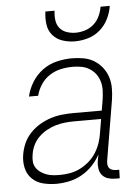

<svg xmlns="http://www.w3.org/2000/svg" viewBox="-53 -782 607 832"><g transform="rotate(-5 250.0 -366.0)"><path d="M158 8Q129 8 101 1Q73 -6 53.5 -25Q34 -44 27.5 -72Q21 -100 26 -130Q30 -155 40.5 -179Q51 -203 70 -223Q89 -243 112 -256.5Q135 -270 160 -278Q185 -286 210 -288.5Q235 -291 260 -291H382L390 -339Q393 -359 393.5 -378.5Q394 -398 389 -416Q384 -434 373 -449Q362 -464 346 -474Q330 -484 311 -487.5Q292 -491 272 -491Q247 -491 221 -485.5Q195 -480 172 -465Q149 -450 134 -427Q119 -404 113 -379H73Q80 -411 98.5 -441Q117 -471 145 -491.5Q173 -512 206.5 -520Q240 -528 272 -528Q298 -528 323 -523.5Q348 -519 368.5 -506.5Q389 -494 404 -475Q419 -456 426.5 -433Q434 -410 434 -384.5Q434 -359 430 -333L386 -71Q385 -62 386 -54Q387 -46 392 -40Q397 -34 405.5 -31.5Q414 -29 422 -29H435L434 8H415Q399 8 384 3.5Q369 -1 359 -12Q349 -23 346 -39Q343 -55 345 -71L351 -103Q337 -77 316 -55Q295 -33 269 -18.5Q243 -4 214.5 2Q186 8 158 8ZM177 -29Q199 -29 221.5 -33Q244 -37 265 -47.5Q286 -58 304.5 -74Q323 -90 335.5 -110Q348 -130 355.5 -152Q363 -174 366 -196L376 -255H260Q240 -255 219.5 -253Q199 -251 178.5 -245Q158 -239 139 -228.5Q120 -218 104.5 -203Q89 -188 79.5 -168.5Q70 -149 67 -128Q64 -113 65 -98Q66 -83 73.5 -71Q81 -59 93 -50.5Q105 -42 118.5 -37Q132 -32 147 -30.5Q162 -29 177 -29ZM293 -600Q265 -600 239 -608.5Q213 -617 196 -637Q179 -657 175.5 -684.5Q172 -712 176 -740H216Q213 -720 215.5 -699.5Q218 -679 229.5 -664.5Q241 -650 260 -643.5Q279 -637 299 -637Q319 -637 340 -643.5Q361 -650 377.5 -664.5Q394 -679 403.5 -699.5Q413 -720 416 -740H456Q452 -712 438.5 -684.5Q425 -657 402 -637Q379 -617 350 -608.5Q321 -600 293 -600Z"/></g></svg>

Font: Iosevka SS18 Extralight
Style: Italic
Weight: 200
Italic angle: -9°
Monospace: yes
Designer: Belleve Invis
Foundry: Belleve Invis
Version: Version 25.1.1; ttfautohint (v1.8.4)